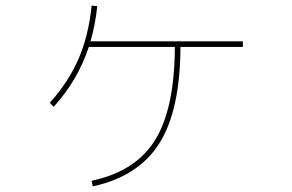

<svg xmlns="http://www.w3.org/2000/svg" viewBox="-20 -637 1040 683"><path d="M844 -490V-470H622Q621 -244 546.5 -126.5Q472 -9 310 26L306 6Q462 -27 531.5 -138.5Q601 -250 602 -470H296Q257 -352 171 -257L157 -271Q224 -346 259.5 -428Q295 -510 306 -617L326 -615Q319 -549 302 -490Z"/></svg>

Font: Mplus 1p Thin
Style: Regular
Weight: 250
Version: Version 1.061